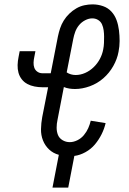

<svg xmlns="http://www.w3.org/2000/svg" viewBox="-20 -702 590 878"><path d="M220 156 249 6Q223 -1 204.5 -18.5Q186 -36 176.5 -60Q167 -84 167.5 -111.5Q168 -139 173 -166L200 -303H174Q156 -303 138 -306.5Q120 -310 105 -318Q90 -326 79.5 -339.5Q69 -353 64.5 -369.5Q60 -386 60.5 -404.5Q61 -423 65 -442L70 -468H142L137 -442Q134 -429 133.5 -416Q133 -403 137 -392Q141 -381 151 -374Q161 -367 174 -367H212L245 -536Q249 -555 255 -573Q261 -591 271.5 -608Q282 -625 297 -639.5Q312 -654 329.5 -664Q347 -674 366 -678Q385 -682 403 -682Q428 -682 451 -674Q474 -666 489.5 -649Q505 -632 513 -610Q521 -588 524 -563.5Q527 -539 527 -514.5Q527 -490 522 -465Q516 -432 498 -400Q480 -368 452.5 -344Q425 -320 390.5 -307.5Q356 -295 323 -295Q310 -295 297 -297Q284 -299 272 -304L243 -154Q239 -136 239 -118Q239 -100 245 -85Q251 -70 266 -61Q281 -52 299 -52Q316 -52 333.5 -60.5Q351 -69 363.5 -84Q376 -99 383.5 -116Q391 -133 395 -150L463 -139Q457 -113 444.5 -88Q432 -63 414 -41.5Q396 -20 370.5 -6Q345 8 320 11L292 156ZM326 -359Q348 -359 369.5 -368.5Q391 -378 408.5 -395Q426 -412 437 -433Q448 -454 452 -476Q455 -491 455.5 -505.5Q456 -520 456 -534.5Q456 -549 454 -563.5Q452 -578 446.5 -590.5Q441 -603 429 -610.5Q417 -618 402 -618Q386 -618 369.5 -609.5Q353 -601 341.5 -587Q330 -573 324 -556.5Q318 -540 315 -524L285 -371Q294 -365 304.5 -362Q315 -359 326 -359Z"/></svg>

Font: Lode Term
Style: Italic
Weight: 400
Italic angle: -11°
Monospace: yes
Designer: Belleve Invis
Foundry: Belleve Invis
Version: Version 29.2.0